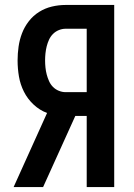

<svg xmlns="http://www.w3.org/2000/svg" viewBox="-20 -755 540 775"><path d="M35 0 170 -299Q140 -310 115.5 -333Q91 -356 76.5 -385Q62 -414 56.5 -446Q51 -478 51 -511Q51 -539 55 -567Q59 -595 69 -621Q79 -647 96.5 -669.5Q114 -692 138 -707Q162 -722 189.5 -728.5Q217 -735 245 -735H441V0H330V-287H284L154 0ZM330 -383V-639H245Q231 -639 217.5 -633.5Q204 -628 194 -618Q184 -608 178 -595Q172 -582 168.5 -568Q165 -554 163.5 -539.5Q162 -525 162 -511Q162 -497 163.5 -482.5Q165 -468 168.5 -454.5Q172 -441 178 -427.5Q184 -414 194 -404Q204 -394 217.5 -388.5Q231 -383 245 -383Z"/></svg>

Font: Iosevka Algr
Style: Bold
Weight: 700
Monospace: yes
Designer: Belleve Invis
Foundry: Belleve Invis
Version: Version 26.0.2; ttfautohint (v1.8.3)